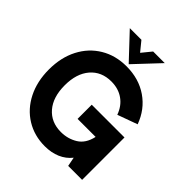

<svg xmlns="http://www.w3.org/2000/svg" viewBox="-245 -1055 1227 1227"><g transform="rotate(45 368.5 -442.0)"><path d="M36 -349Q36 -457 78.5 -539.5Q121 -622 197.5 -668Q274 -714 373 -714Q485 -714 567 -657.5Q649 -601 685 -502L550 -453Q529 -512 483 -544.5Q437 -577 373 -577Q284 -577 231.5 -516Q179 -455 179 -349Q179 -242 231.5 -181Q284 -120 373 -120Q435 -120 485.5 -151Q536 -182 552 -255H389V-383H685V0H559L547 -62Q516 -23 469.5 -3Q423 17 364 17Q269 17 194.5 -29Q120 -75 78 -158Q36 -241 36 -349ZM215 -901H320L373 -836L426 -901H531L373 -733Z"/></g></svg>

Font: Hanken Grotesk ExtraBold
Style: Regular
Weight: 800
Designer: Alfredo Marco Pradil
Foundry: Hanken Design Co.
Version: Version 3.014